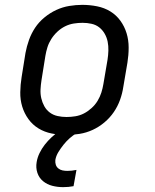

<svg xmlns="http://www.w3.org/2000/svg" viewBox="-20 -548 640 791"><path d="M254 8Q223 8 193 2Q163 -4 138.5 -19Q114 -34 97 -57.5Q80 -81 71.5 -109Q63 -137 63.5 -168Q64 -199 69 -230L85 -330Q90 -357 99.5 -383.5Q109 -410 124.5 -433.5Q140 -457 163 -476Q186 -495 212 -507Q238 -519 265.5 -523.5Q293 -528 319 -528Q350 -528 380 -522Q410 -516 434.5 -501Q459 -486 476 -462.5Q493 -439 501.5 -411Q510 -383 510 -352Q510 -321 505 -290L488 -190Q484 -163 474.5 -136.5Q465 -110 449 -86.5Q433 -63 410.5 -44Q388 -25 362 -13Q336 -1 308 3.5Q280 8 254 8ZM254 -66Q272 -66 290.5 -69Q309 -72 325.5 -80.5Q342 -89 357 -102.5Q372 -116 382 -132.5Q392 -149 397.5 -166.5Q403 -184 406 -202L423 -302Q426 -321 426.5 -340Q427 -359 423.5 -376.5Q420 -394 411 -409.5Q402 -425 388.5 -435.5Q375 -446 357 -450Q339 -454 320 -454Q302 -454 283.5 -451Q265 -448 248 -439.5Q231 -431 216.5 -417.5Q202 -404 191.5 -387.5Q181 -371 175.5 -353.5Q170 -336 167 -318L151 -218Q148 -199 147 -180Q146 -161 150 -143.5Q154 -126 162.5 -110.5Q171 -95 185 -84.5Q199 -74 217 -70Q235 -66 254 -66ZM240 223Q217 223 195.5 217.5Q174 212 157.5 198.5Q141 185 134 164Q127 143 131 120Q134 101 143 82.5Q152 64 164.5 48Q177 32 192.5 17.5Q208 3 225 -8H298L297 0Q281 9 267 21.5Q253 34 241.5 48.5Q230 63 220.5 78.5Q211 94 208 111Q207 122 210 131Q213 140 220.5 146Q228 152 237.5 154Q247 156 258 156Q267 156 276 155Q285 154 295 152L283 219Q273 221 262 222Q251 223 240 223Z"/></svg>

Font: Iosevka HT Extended
Style: Italic
Weight: 400
Width: 7
Italic angle: -9°
Monospace: yes
Designer: Belleve Invis
Foundry: Belleve Invis
Version: Version 32.3.0; ttfautohint (v1.8.4)